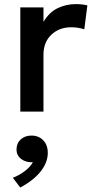

<svg xmlns="http://www.w3.org/2000/svg" viewBox="-20 -530 450 912"><path d="M76.5 0V-495H186.5V-426.5Q214.5 -472.5 254.5 -491.5Q294.5 -510.5 340.5 -510.5Q369 -510.5 395 -504.5L380.5 -391Q349 -400.5 319 -400.5Q261.5 -400.5 224 -365.2Q186.5 -330 186.5 -269.5V0ZM76.5 361 41 314.5Q74 301.5 99.8 281.2Q125.5 261 136 240.5Q104 242.5 81.2 225.5Q58.5 208.5 58.5 180Q58.5 150.5 78.5 132.2Q98.5 114 129.5 114Q164 114 185.5 136.5Q207 159 207 196Q207 241 174 283.2Q141 325.5 76.5 361Z"/></svg>

Font: Geologica
Style: Regular
Weight: 400
Designer: Sindre Bremnes, Frode Helland
Foundry: Monokrom Skriftforlag AS
Version: Version 1.010; ttfautohint (v1.8.4.7-5d5b);gftools[0.9.28]